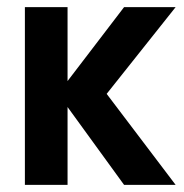

<svg xmlns="http://www.w3.org/2000/svg" viewBox="-20 -520 518 540"><path d="M50 0V-500H170V-292L329 -500H474L280 -256L474 0H329L170 -219V0Z"/></svg>

Font: Cabin Condensed
Style: Bold
Weight: 700
Width: 3
Designer: Pablo Impallari
Foundry: Pablo Impallari. http://www.impallari.com Igino Marini. http://www.ikern.com
Version: Version 3.001; ttfautohint (v1.8.3)